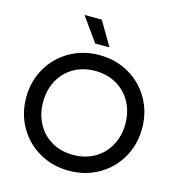

<svg xmlns="http://www.w3.org/2000/svg" viewBox="-133 -1050 1089 1178"><g transform="rotate(15 411.5 -461.0)"><path d="M43 -353.5Q43 -456.5 91.3 -540.5Q139.6 -624.5 223.9 -672.6Q308.1 -720.7 411.1 -720.7Q514.6 -720.7 598.9 -672.6Q683.1 -624.5 731.2 -540.5Q779.3 -456.5 779.3 -353.5Q779.3 -250.5 731.2 -166.5Q683.1 -82.5 598.9 -34.4Q514.6 13.7 411.1 13.7Q308.1 13.7 223.9 -34.4Q139.6 -82.5 91.3 -166.5Q43 -250.5 43 -353.5ZM672.9 -353.5Q672.9 -430.7 639.4 -491.5Q606 -552.2 546.4 -586.2Q486.8 -620.1 411.1 -620.1Q335.4 -620.1 276.1 -586.2Q216.8 -552.2 183.6 -491.5Q150.4 -430.7 150.4 -353.5Q150.4 -276.4 183.6 -215.6Q216.8 -154.8 276.1 -120.8Q335.4 -86.9 411.1 -86.9Q486.8 -86.9 546.4 -120.8Q606 -154.8 639.4 -215.6Q672.9 -276.4 672.9 -353.5ZM257.8 -934.6H367.2L457 -782.2H366.2Z"/></g></svg>

Font: Wanted Sans Medium
Style: Regular
Weight: 500
Designer: Original Design by Kil Hyung-jin and Kang Hanbin, Wanted Lab, Inc; Hangeul from Source Han Sans by Jang Soo-young and Ka
Foundry: Wanted Lab, Inc.
Version: Version 1.001